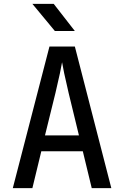

<svg xmlns="http://www.w3.org/2000/svg" viewBox="-20 -970 640 990"><path d="M263 -810H366L257 -950H147ZM46 0H147L193 -190H407L453 0H554L366 -730H235ZM212 -272 266 -491C285 -570 297 -629 300 -649C303 -629 315 -570 334 -490L387 -272Z"/></svg>

Font: JetBrains Mono Medium
Style: Regular
Weight: 436
Monospace: yes
Designer: Philipp Nurullin, Konstantin Bulenkov
Foundry: JetBrains
Version: Version 2.305